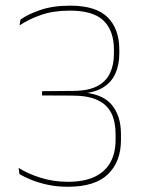

<svg xmlns="http://www.w3.org/2000/svg" viewBox="-20 -668 516 696"><path d="M226 9Q186 9 151.8 1.5Q117.5 -6 91.8 -16.8Q66 -27.5 50.5 -37L47.5 -59.5Q79 -39 126 -24Q173 -9 226 -9Q285.5 -9 323.8 -27.5Q362 -46 380.5 -80Q399 -114 399 -161V-181.5Q399 -227 383.5 -258Q368 -289 333.5 -305.2Q299 -321.5 242 -321.5L132.5 -322V-337.5L246 -338.5Q301 -339 333 -356Q365 -373 379 -403.2Q393 -433.5 393 -473V-488Q393 -556.5 355.5 -593Q318 -629.5 233.5 -629.5Q173.5 -629.5 128.5 -613.8Q83.5 -598 51 -576L54 -596.5Q79 -615.5 125.2 -631.5Q171.5 -647.5 234 -647.5Q328 -647.5 370.2 -605.2Q412.5 -563 412.5 -488V-473.5Q412.5 -433 398 -400.8Q383.5 -368.5 350.8 -349.2Q318 -330 264 -328.5L261 -330.5L263 -334Q346.5 -331.5 382.5 -291Q418.5 -250.5 418.5 -182V-160.5Q418.5 -82.5 371.8 -36.8Q325 9 226 9Z"/></svg>

Font: Anek Kannada Medium Thin
Style: Regular
Weight: 250
Version: Version 1.003